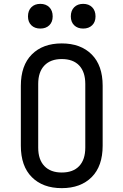

<svg xmlns="http://www.w3.org/2000/svg" viewBox="-20 -965 640 995"><path d="M300 10Q202 10 145 -47Q88 -104 88 -210V-520Q88 -626 145 -683Q202 -740 300 -740Q398 -740 455 -683Q512 -626 512 -521V-210Q512 -104 455 -47Q398 10 300 10ZM300 -71Q359 -71 390.5 -104.5Q422 -138 422 -200V-530Q422 -592 390.5 -625.5Q359 -659 300 -659Q242 -659 210 -625.5Q178 -592 178 -530V-200Q178 -138 210 -104.5Q242 -71 300 -71ZM411 -817Q382 -817 364.5 -834Q347 -851 347 -880Q347 -910 364.5 -927.5Q382 -945 411 -945Q440 -945 457.5 -927.5Q475 -910 475 -880Q475 -851 457.5 -834Q440 -817 411 -817ZM189 -817Q160 -817 142.5 -834Q125 -851 125 -880Q125 -910 142.5 -927.5Q160 -945 189 -945Q218 -945 235.5 -927.5Q253 -910 253 -880Q253 -851 235.5 -834Q218 -817 189 -817Z"/></svg>

Font: Pitagon Sans Mono
Style: Regular
Weight: 400
Monospace: yes
Designer: Travis Tran
Foundry: Pitagon
Version: Version 1.001;gftools[0.9.26]